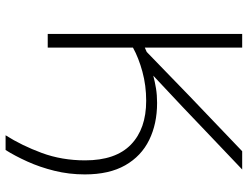

<svg xmlns="http://www.w3.org/2000/svg" viewBox="-122 -631 908 704"><g transform="rotate(90 332.0 -279.0)"><path d="M476 154.5Q513.5 95.5 540.8 21.8Q568 -52 568 -137Q568 -249 510.2 -305Q452.5 -361 349.5 -361Q293.5 -361 243 -347.2Q192.5 -333.5 154.5 -312.5V0H104.5V-713H154.5V-356Q158 -357.5 162 -359.2Q166 -361 170.5 -363L332 -519.5Q379.5 -565 426.2 -609.5Q473 -654 534.5 -713H601.5Q541.5 -656 484.8 -602Q428 -548 372 -494.5L257.5 -387Q280 -393 304.2 -397Q328.5 -401 357.5 -401Q434 -401 493.2 -372Q552.5 -343 586 -284.2Q619.5 -225.5 619.5 -136Q619.5 -78 606.2 -24.5Q593 29 572.2 74.8Q551.5 120.5 530 154.5Z"/></g></svg>

Font: Commissioner ExtraLight
Style: Regular
Weight: 200
Designer: Kostas Bartsokas
Foundry: Kostas Bartsokas
Version: Version 1.000; ttfautohint (v1.8.3)